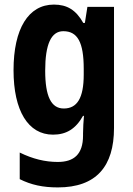

<svg xmlns="http://www.w3.org/2000/svg" viewBox="-20 -577 580 837"><path d="M215 -557C104 -557 39 -452 39 -271C39 -94 103 10 211 10C269 10 310 -15 342 -72H346C344 -49 342 -18 342 4V14C342 96 302 129 232 129C177 129 123 116 66 88V204C116 229 167 240 232 240C400 240 477 148 477 -19V-547H361L350 -477H343C311 -534 272 -557 215 -557ZM256 -441C318 -441 345 -393 345 -277V-252C345 -149 316 -104 258 -104C203 -104 177 -157 177 -269C177 -384 203 -441 256 -441Z"/></svg>

Font: Noto Sans Armenian Condensed
Style: Regular
Weight: 400
Width: 3
Designer: Monotype Design Team
Foundry: Monotype Imaging Inc.
Version: Version 2.008